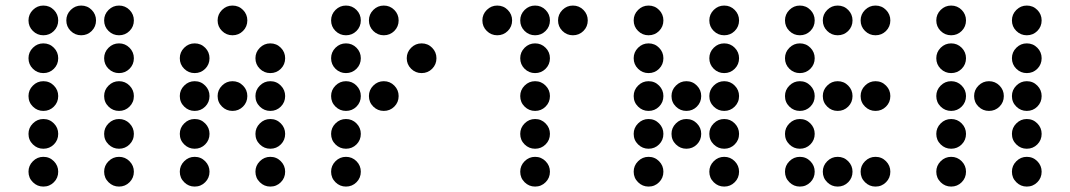

<svg xmlns="http://www.w3.org/2000/svg" viewBox="-20 -689 3868 694"><path d="M190.4 -615.2Q190.4 -592.8 174.8 -577.1Q159.2 -561.5 136.7 -561.5Q114.7 -561.5 98.9 -577.1Q83 -592.8 83 -615.2Q83 -637.2 98.9 -653.1Q114.7 -668.9 136.7 -668.9Q159.2 -668.9 174.8 -653.1Q190.4 -637.2 190.4 -615.2ZM327.1 -615.2Q327.1 -592.8 311.5 -577.1Q295.9 -561.5 273.4 -561.5Q251.5 -561.5 235.6 -577.1Q219.7 -592.8 219.7 -615.2Q219.7 -637.2 235.6 -653.1Q251.5 -668.9 273.4 -668.9Q295.9 -668.9 311.5 -653.1Q327.1 -637.2 327.1 -615.2ZM463.9 -615.2Q463.9 -592.8 448.2 -577.1Q432.6 -561.5 410.2 -561.5Q388.2 -561.5 372.3 -577.1Q356.4 -592.8 356.4 -615.2Q356.4 -637.2 372.3 -653.1Q388.2 -668.9 410.2 -668.9Q432.6 -668.9 448.2 -653.1Q463.9 -637.2 463.9 -615.2ZM190.4 -478.5Q190.4 -456.1 174.8 -440.4Q159.2 -424.8 136.7 -424.8Q114.7 -424.8 98.9 -440.4Q83 -456.1 83 -478.5Q83 -500.5 98.9 -516.4Q114.7 -532.2 136.7 -532.2Q159.2 -532.2 174.8 -516.4Q190.4 -500.5 190.4 -478.5ZM463.9 -478.5Q463.9 -456.1 448.2 -440.4Q432.6 -424.8 410.2 -424.8Q388.2 -424.8 372.3 -440.4Q356.4 -456.1 356.4 -478.5Q356.4 -500.5 372.3 -516.4Q388.2 -532.2 410.2 -532.2Q432.6 -532.2 448.2 -516.4Q463.9 -500.5 463.9 -478.5ZM190.4 -341.8Q190.4 -319.3 174.8 -303.7Q159.2 -288.1 136.7 -288.1Q114.7 -288.1 98.9 -303.7Q83 -319.3 83 -341.8Q83 -363.8 98.9 -379.6Q114.7 -395.5 136.7 -395.5Q159.2 -395.5 174.8 -379.6Q190.4 -363.8 190.4 -341.8ZM463.9 -341.8Q463.9 -319.3 448.2 -303.7Q432.6 -288.1 410.2 -288.1Q388.2 -288.1 372.3 -303.7Q356.4 -319.3 356.4 -341.8Q356.4 -363.8 372.3 -379.6Q388.2 -395.5 410.2 -395.5Q432.6 -395.5 448.2 -379.6Q463.9 -363.8 463.9 -341.8ZM190.4 -205.1Q190.4 -182.6 174.8 -167Q159.2 -151.4 136.7 -151.4Q114.7 -151.4 98.9 -167Q83 -182.6 83 -205.1Q83 -227.1 98.9 -242.9Q114.7 -258.8 136.7 -258.8Q159.2 -258.8 174.8 -242.9Q190.4 -227.1 190.4 -205.1ZM463.9 -205.1Q463.9 -182.6 448.2 -167Q432.6 -151.4 410.2 -151.4Q388.2 -151.4 372.3 -167Q356.4 -182.6 356.4 -205.1Q356.4 -227.1 372.3 -242.9Q388.2 -258.8 410.2 -258.8Q432.6 -258.8 448.2 -242.9Q463.9 -227.1 463.9 -205.1ZM190.4 -68.4Q190.4 -45.9 174.8 -30.3Q159.2 -14.6 136.7 -14.6Q114.7 -14.6 98.9 -30.3Q83 -45.9 83 -68.4Q83 -90.3 98.9 -106.2Q114.7 -122.1 136.7 -122.1Q159.2 -122.1 174.8 -106.2Q190.4 -90.3 190.4 -68.4ZM463.9 -68.4Q463.9 -45.9 448.2 -30.3Q432.6 -14.6 410.2 -14.6Q388.2 -14.6 372.3 -30.3Q356.4 -45.9 356.4 -68.4Q356.4 -90.3 372.3 -106.2Q388.2 -122.1 410.2 -122.1Q432.6 -122.1 448.2 -106.2Q463.9 -90.3 463.9 -68.4Z M874 -615.2Q874 -592.8 858.4 -577.1Q842.8 -561.5 820.3 -561.5Q798.3 -561.5 782.5 -577.1Q766.6 -592.8 766.6 -615.2Q766.6 -637.2 782.5 -653.1Q798.3 -668.9 820.3 -668.9Q842.8 -668.9 858.4 -653.1Q874 -637.2 874 -615.2ZM737.3 -478.5Q737.3 -456.1 721.7 -440.4Q706.1 -424.8 683.6 -424.8Q661.6 -424.8 645.8 -440.4Q629.9 -456.1 629.9 -478.5Q629.9 -500.5 645.8 -516.4Q661.6 -532.2 683.6 -532.2Q706.1 -532.2 721.7 -516.4Q737.3 -500.5 737.3 -478.5ZM1010.7 -478.5Q1010.7 -456.1 995.1 -440.4Q979.5 -424.8 957 -424.8Q935.1 -424.8 919.2 -440.4Q903.3 -456.1 903.3 -478.5Q903.3 -500.5 919.2 -516.4Q935.1 -532.2 957 -532.2Q979.5 -532.2 995.1 -516.4Q1010.7 -500.5 1010.7 -478.5ZM737.3 -341.8Q737.3 -319.3 721.7 -303.7Q706.1 -288.1 683.6 -288.1Q661.6 -288.1 645.8 -303.7Q629.9 -319.3 629.9 -341.8Q629.9 -363.8 645.8 -379.6Q661.6 -395.5 683.6 -395.5Q706.1 -395.5 721.7 -379.6Q737.3 -363.8 737.3 -341.8ZM874 -341.8Q874 -319.3 858.4 -303.7Q842.8 -288.1 820.3 -288.1Q798.3 -288.1 782.5 -303.7Q766.6 -319.3 766.6 -341.8Q766.6 -363.8 782.5 -379.6Q798.3 -395.5 820.3 -395.5Q842.8 -395.5 858.4 -379.6Q874 -363.8 874 -341.8ZM1010.7 -341.8Q1010.7 -319.3 995.1 -303.7Q979.5 -288.1 957 -288.1Q935.1 -288.1 919.2 -303.7Q903.3 -319.3 903.3 -341.8Q903.3 -363.8 919.2 -379.6Q935.1 -395.5 957 -395.5Q979.5 -395.5 995.1 -379.6Q1010.7 -363.8 1010.7 -341.8ZM737.3 -205.1Q737.3 -182.6 721.7 -167Q706.1 -151.4 683.6 -151.4Q661.6 -151.4 645.8 -167Q629.9 -182.6 629.9 -205.1Q629.9 -227.1 645.8 -242.9Q661.6 -258.8 683.6 -258.8Q706.1 -258.8 721.7 -242.9Q737.3 -227.1 737.3 -205.1ZM1010.7 -205.1Q1010.7 -182.6 995.1 -167Q979.5 -151.4 957 -151.4Q935.1 -151.4 919.2 -167Q903.3 -182.6 903.3 -205.1Q903.3 -227.1 919.2 -242.9Q935.1 -258.8 957 -258.8Q979.5 -258.8 995.1 -242.9Q1010.7 -227.1 1010.7 -205.1ZM737.3 -68.4Q737.3 -45.9 721.7 -30.3Q706.1 -14.6 683.6 -14.6Q661.6 -14.6 645.8 -30.3Q629.9 -45.9 629.9 -68.4Q629.9 -90.3 645.8 -106.2Q661.6 -122.1 683.6 -122.1Q706.1 -122.1 721.7 -106.2Q737.3 -90.3 737.3 -68.4ZM1010.7 -68.4Q1010.7 -45.9 995.1 -30.3Q979.5 -14.6 957 -14.6Q935.1 -14.6 919.2 -30.3Q903.3 -45.9 903.3 -68.4Q903.3 -90.3 919.2 -106.2Q935.1 -122.1 957 -122.1Q979.5 -122.1 995.1 -106.2Q1010.7 -90.3 1010.7 -68.4Z M1284.2 -615.2Q1284.2 -592.8 1268.6 -577.1Q1252.9 -561.5 1230.5 -561.5Q1208.5 -561.5 1192.6 -577.1Q1176.8 -592.8 1176.8 -615.2Q1176.8 -637.2 1192.6 -653.1Q1208.5 -668.9 1230.5 -668.9Q1252.9 -668.9 1268.6 -653.1Q1284.2 -637.2 1284.2 -615.2ZM1420.9 -615.2Q1420.9 -592.8 1405.3 -577.1Q1389.6 -561.5 1367.2 -561.5Q1345.2 -561.5 1329.3 -577.1Q1313.5 -592.8 1313.5 -615.2Q1313.5 -637.2 1329.3 -653.1Q1345.2 -668.9 1367.2 -668.9Q1389.6 -668.9 1405.3 -653.1Q1420.9 -637.2 1420.9 -615.2ZM1284.2 -478.5Q1284.2 -456.1 1268.6 -440.4Q1252.9 -424.8 1230.5 -424.8Q1208.5 -424.8 1192.6 -440.4Q1176.8 -456.1 1176.8 -478.5Q1176.8 -500.5 1192.6 -516.4Q1208.5 -532.2 1230.5 -532.2Q1252.9 -532.2 1268.6 -516.4Q1284.2 -500.5 1284.2 -478.5ZM1557.6 -478.5Q1557.6 -456.1 1542 -440.4Q1526.4 -424.8 1503.9 -424.8Q1481.9 -424.8 1466.1 -440.4Q1450.2 -456.1 1450.2 -478.5Q1450.2 -500.5 1466.1 -516.4Q1481.9 -532.2 1503.9 -532.2Q1526.4 -532.2 1542 -516.4Q1557.6 -500.5 1557.6 -478.5ZM1284.2 -341.8Q1284.2 -319.3 1268.6 -303.7Q1252.9 -288.1 1230.5 -288.1Q1208.5 -288.1 1192.6 -303.7Q1176.8 -319.3 1176.8 -341.8Q1176.8 -363.8 1192.6 -379.6Q1208.5 -395.5 1230.5 -395.5Q1252.9 -395.5 1268.6 -379.6Q1284.2 -363.8 1284.2 -341.8ZM1420.9 -341.8Q1420.9 -319.3 1405.3 -303.7Q1389.6 -288.1 1367.2 -288.1Q1345.2 -288.1 1329.3 -303.7Q1313.5 -319.3 1313.5 -341.8Q1313.5 -363.8 1329.3 -379.6Q1345.2 -395.5 1367.2 -395.5Q1389.6 -395.5 1405.3 -379.6Q1420.9 -363.8 1420.9 -341.8ZM1284.2 -205.1Q1284.2 -182.6 1268.6 -167Q1252.9 -151.4 1230.5 -151.4Q1208.5 -151.4 1192.6 -167Q1176.8 -182.6 1176.8 -205.1Q1176.8 -227.1 1192.6 -242.9Q1208.5 -258.8 1230.5 -258.8Q1252.9 -258.8 1268.6 -242.9Q1284.2 -227.1 1284.2 -205.1ZM1284.2 -68.4Q1284.2 -45.9 1268.6 -30.3Q1252.9 -14.6 1230.5 -14.6Q1208.5 -14.6 1192.6 -30.3Q1176.8 -45.9 1176.8 -68.4Q1176.8 -90.3 1192.6 -106.2Q1208.5 -122.1 1230.5 -122.1Q1252.9 -122.1 1268.6 -106.2Q1284.2 -90.3 1284.2 -68.4Z M1831.1 -615.2Q1831.1 -592.8 1815.4 -577.1Q1799.8 -561.5 1777.3 -561.5Q1755.4 -561.5 1739.5 -577.1Q1723.6 -592.8 1723.6 -615.2Q1723.6 -637.2 1739.5 -653.1Q1755.4 -668.9 1777.3 -668.9Q1799.8 -668.9 1815.4 -653.1Q1831.1 -637.2 1831.1 -615.2ZM1967.8 -615.2Q1967.8 -592.8 1952.1 -577.1Q1936.5 -561.5 1914.1 -561.5Q1892.1 -561.5 1876.2 -577.1Q1860.4 -592.8 1860.4 -615.2Q1860.4 -637.2 1876.2 -653.1Q1892.1 -668.9 1914.1 -668.9Q1936.5 -668.9 1952.1 -653.1Q1967.8 -637.2 1967.8 -615.2ZM2104.5 -615.2Q2104.5 -592.8 2088.9 -577.1Q2073.2 -561.5 2050.8 -561.5Q2028.8 -561.5 2012.9 -577.1Q1997.1 -592.8 1997.1 -615.2Q1997.1 -637.2 2012.9 -653.1Q2028.8 -668.9 2050.8 -668.9Q2073.2 -668.9 2088.9 -653.1Q2104.5 -637.2 2104.5 -615.2ZM1967.8 -478.5Q1967.8 -456.1 1952.1 -440.4Q1936.5 -424.8 1914.1 -424.8Q1892.1 -424.8 1876.2 -440.4Q1860.4 -456.1 1860.4 -478.5Q1860.4 -500.5 1876.2 -516.4Q1892.1 -532.2 1914.1 -532.2Q1936.5 -532.2 1952.1 -516.4Q1967.8 -500.5 1967.8 -478.5ZM1967.8 -341.8Q1967.8 -319.3 1952.1 -303.7Q1936.5 -288.1 1914.1 -288.1Q1892.1 -288.1 1876.2 -303.7Q1860.4 -319.3 1860.4 -341.8Q1860.4 -363.8 1876.2 -379.6Q1892.1 -395.5 1914.1 -395.5Q1936.5 -395.5 1952.1 -379.6Q1967.8 -363.8 1967.8 -341.8ZM1967.8 -205.1Q1967.8 -182.6 1952.1 -167Q1936.5 -151.4 1914.1 -151.4Q1892.1 -151.4 1876.2 -167Q1860.4 -182.6 1860.4 -205.1Q1860.4 -227.1 1876.2 -242.9Q1892.1 -258.8 1914.1 -258.8Q1936.5 -258.8 1952.1 -242.9Q1967.8 -227.1 1967.8 -205.1ZM1967.8 -68.4Q1967.8 -45.9 1952.1 -30.3Q1936.5 -14.6 1914.1 -14.6Q1892.1 -14.6 1876.2 -30.3Q1860.4 -45.9 1860.4 -68.4Q1860.4 -90.3 1876.2 -106.2Q1892.1 -122.1 1914.1 -122.1Q1936.5 -122.1 1952.1 -106.2Q1967.8 -90.3 1967.8 -68.4Z M2377.9 -615.2Q2377.9 -592.8 2362.3 -577.1Q2346.7 -561.5 2324.2 -561.5Q2302.2 -561.5 2286.4 -577.1Q2270.5 -592.8 2270.5 -615.2Q2270.5 -637.2 2286.4 -653.1Q2302.2 -668.9 2324.2 -668.9Q2346.7 -668.9 2362.3 -653.1Q2377.9 -637.2 2377.9 -615.2ZM2651.4 -615.2Q2651.4 -592.8 2635.7 -577.1Q2620.1 -561.5 2597.7 -561.5Q2575.7 -561.5 2559.8 -577.1Q2543.9 -592.8 2543.9 -615.2Q2543.9 -637.2 2559.8 -653.1Q2575.7 -668.9 2597.7 -668.9Q2620.1 -668.9 2635.7 -653.1Q2651.4 -637.2 2651.4 -615.2ZM2377.9 -478.5Q2377.9 -456.1 2362.3 -440.4Q2346.7 -424.8 2324.2 -424.8Q2302.2 -424.8 2286.4 -440.4Q2270.5 -456.1 2270.5 -478.5Q2270.5 -500.5 2286.4 -516.4Q2302.2 -532.2 2324.2 -532.2Q2346.7 -532.2 2362.3 -516.4Q2377.9 -500.5 2377.9 -478.5ZM2651.4 -478.5Q2651.4 -456.1 2635.7 -440.4Q2620.1 -424.8 2597.7 -424.8Q2575.7 -424.8 2559.8 -440.4Q2543.9 -456.1 2543.9 -478.5Q2543.9 -500.5 2559.8 -516.4Q2575.7 -532.2 2597.7 -532.2Q2620.1 -532.2 2635.7 -516.4Q2651.4 -500.5 2651.4 -478.5ZM2377.9 -341.8Q2377.9 -319.3 2362.3 -303.7Q2346.7 -288.1 2324.2 -288.1Q2302.2 -288.1 2286.4 -303.7Q2270.5 -319.3 2270.5 -341.8Q2270.5 -363.8 2286.4 -379.6Q2302.2 -395.5 2324.2 -395.5Q2346.7 -395.5 2362.3 -379.6Q2377.9 -363.8 2377.9 -341.8ZM2514.6 -341.8Q2514.6 -319.3 2499 -303.7Q2483.4 -288.1 2460.9 -288.1Q2439 -288.1 2423.1 -303.7Q2407.2 -319.3 2407.2 -341.8Q2407.2 -363.8 2423.1 -379.6Q2439 -395.5 2460.9 -395.5Q2483.4 -395.5 2499 -379.6Q2514.6 -363.8 2514.6 -341.8ZM2651.4 -341.8Q2651.4 -319.3 2635.7 -303.7Q2620.1 -288.1 2597.7 -288.1Q2575.7 -288.1 2559.8 -303.7Q2543.9 -319.3 2543.9 -341.8Q2543.9 -363.8 2559.8 -379.6Q2575.7 -395.5 2597.7 -395.5Q2620.1 -395.5 2635.7 -379.6Q2651.4 -363.8 2651.4 -341.8ZM2377.9 -205.1Q2377.9 -182.6 2362.3 -167Q2346.7 -151.4 2324.2 -151.4Q2302.2 -151.4 2286.4 -167Q2270.5 -182.6 2270.5 -205.1Q2270.5 -227.1 2286.4 -242.9Q2302.2 -258.8 2324.2 -258.8Q2346.7 -258.8 2362.3 -242.9Q2377.9 -227.1 2377.9 -205.1ZM2514.6 -205.1Q2514.6 -182.6 2499 -167Q2483.4 -151.4 2460.9 -151.4Q2439 -151.4 2423.1 -167Q2407.2 -182.6 2407.2 -205.1Q2407.2 -227.1 2423.1 -242.9Q2439 -258.8 2460.9 -258.8Q2483.4 -258.8 2499 -242.9Q2514.6 -227.1 2514.6 -205.1ZM2651.4 -205.1Q2651.4 -182.6 2635.7 -167Q2620.1 -151.4 2597.7 -151.4Q2575.7 -151.4 2559.8 -167Q2543.9 -182.6 2543.9 -205.1Q2543.9 -227.1 2559.8 -242.9Q2575.7 -258.8 2597.7 -258.8Q2620.1 -258.8 2635.7 -242.9Q2651.4 -227.1 2651.4 -205.1ZM2377.9 -68.4Q2377.9 -45.9 2362.3 -30.3Q2346.7 -14.6 2324.2 -14.6Q2302.2 -14.6 2286.4 -30.3Q2270.5 -45.9 2270.5 -68.4Q2270.5 -90.3 2286.4 -106.2Q2302.2 -122.1 2324.2 -122.1Q2346.7 -122.1 2362.3 -106.2Q2377.9 -90.3 2377.9 -68.4ZM2651.4 -68.4Q2651.4 -45.9 2635.7 -30.3Q2620.1 -14.6 2597.7 -14.6Q2575.7 -14.6 2559.8 -30.3Q2543.9 -45.9 2543.9 -68.4Q2543.9 -90.3 2559.8 -106.2Q2575.7 -122.1 2597.7 -122.1Q2620.1 -122.1 2635.7 -106.2Q2651.4 -90.3 2651.4 -68.4Z M2924.8 -615.2Q2924.8 -592.8 2909.2 -577.1Q2893.6 -561.5 2871.1 -561.5Q2849.1 -561.5 2833.3 -577.1Q2817.4 -592.8 2817.4 -615.2Q2817.4 -637.2 2833.3 -653.1Q2849.1 -668.9 2871.1 -668.9Q2893.6 -668.9 2909.2 -653.1Q2924.8 -637.2 2924.8 -615.2ZM3061.5 -615.2Q3061.5 -592.8 3045.9 -577.1Q3030.3 -561.5 3007.8 -561.5Q2985.8 -561.5 2970 -577.1Q2954.1 -592.8 2954.1 -615.2Q2954.1 -637.2 2970 -653.1Q2985.8 -668.9 3007.8 -668.9Q3030.3 -668.9 3045.9 -653.1Q3061.5 -637.2 3061.5 -615.2ZM3198.2 -615.2Q3198.2 -592.8 3182.6 -577.1Q3167 -561.5 3144.5 -561.5Q3122.6 -561.5 3106.7 -577.1Q3090.8 -592.8 3090.8 -615.2Q3090.8 -637.2 3106.7 -653.1Q3122.6 -668.9 3144.5 -668.9Q3167 -668.9 3182.6 -653.1Q3198.2 -637.2 3198.2 -615.2ZM2924.8 -478.5Q2924.8 -456.1 2909.2 -440.4Q2893.6 -424.8 2871.1 -424.8Q2849.1 -424.8 2833.3 -440.4Q2817.4 -456.1 2817.4 -478.5Q2817.4 -500.5 2833.3 -516.4Q2849.1 -532.2 2871.1 -532.2Q2893.6 -532.2 2909.2 -516.4Q2924.8 -500.5 2924.8 -478.5ZM2924.8 -341.8Q2924.8 -319.3 2909.2 -303.7Q2893.6 -288.1 2871.1 -288.1Q2849.1 -288.1 2833.3 -303.7Q2817.4 -319.3 2817.4 -341.8Q2817.4 -363.8 2833.3 -379.6Q2849.1 -395.5 2871.1 -395.5Q2893.6 -395.5 2909.2 -379.6Q2924.8 -363.8 2924.8 -341.8ZM3061.5 -341.8Q3061.5 -319.3 3045.9 -303.7Q3030.3 -288.1 3007.8 -288.1Q2985.8 -288.1 2970 -303.7Q2954.1 -319.3 2954.1 -341.8Q2954.1 -363.8 2970 -379.6Q2985.8 -395.5 3007.8 -395.5Q3030.3 -395.5 3045.9 -379.6Q3061.5 -363.8 3061.5 -341.8ZM3198.2 -341.8Q3198.2 -319.3 3182.6 -303.7Q3167 -288.1 3144.5 -288.1Q3122.6 -288.1 3106.7 -303.7Q3090.8 -319.3 3090.8 -341.8Q3090.8 -363.8 3106.7 -379.6Q3122.6 -395.5 3144.5 -395.5Q3167 -395.5 3182.6 -379.6Q3198.2 -363.8 3198.2 -341.8ZM2924.8 -205.1Q2924.8 -182.6 2909.2 -167Q2893.6 -151.4 2871.1 -151.4Q2849.1 -151.4 2833.3 -167Q2817.4 -182.6 2817.4 -205.1Q2817.4 -227.1 2833.3 -242.9Q2849.1 -258.8 2871.1 -258.8Q2893.6 -258.8 2909.2 -242.9Q2924.8 -227.1 2924.8 -205.1ZM2924.8 -68.4Q2924.8 -45.9 2909.2 -30.3Q2893.6 -14.6 2871.1 -14.6Q2849.1 -14.6 2833.3 -30.3Q2817.4 -45.9 2817.4 -68.4Q2817.4 -90.3 2833.3 -106.2Q2849.1 -122.1 2871.1 -122.1Q2893.6 -122.1 2909.2 -106.2Q2924.8 -90.3 2924.8 -68.4ZM3061.5 -68.4Q3061.5 -45.9 3045.9 -30.3Q3030.3 -14.6 3007.8 -14.6Q2985.8 -14.6 2970 -30.3Q2954.1 -45.9 2954.1 -68.4Q2954.1 -90.3 2970 -106.2Q2985.8 -122.1 3007.8 -122.1Q3030.3 -122.1 3045.9 -106.2Q3061.5 -90.3 3061.5 -68.4ZM3198.2 -68.4Q3198.2 -45.9 3182.6 -30.3Q3167 -14.6 3144.5 -14.6Q3122.6 -14.6 3106.7 -30.3Q3090.8 -45.9 3090.8 -68.4Q3090.8 -90.3 3106.7 -106.2Q3122.6 -122.1 3144.5 -122.1Q3167 -122.1 3182.6 -106.2Q3198.2 -90.3 3198.2 -68.4Z M3471.7 -615.2Q3471.7 -592.8 3456.1 -577.1Q3440.4 -561.5 3418 -561.5Q3396 -561.5 3380.1 -577.1Q3364.3 -592.8 3364.3 -615.2Q3364.3 -637.2 3380.1 -653.1Q3396 -668.9 3418 -668.9Q3440.4 -668.9 3456.1 -653.1Q3471.7 -637.2 3471.7 -615.2ZM3745.1 -615.2Q3745.1 -592.8 3729.5 -577.1Q3713.9 -561.5 3691.4 -561.5Q3669.4 -561.5 3653.6 -577.1Q3637.7 -592.8 3637.7 -615.2Q3637.7 -637.2 3653.6 -653.1Q3669.4 -668.9 3691.4 -668.9Q3713.9 -668.9 3729.5 -653.1Q3745.1 -637.2 3745.1 -615.2ZM3471.7 -478.5Q3471.7 -456.1 3456.1 -440.4Q3440.4 -424.8 3418 -424.8Q3396 -424.8 3380.1 -440.4Q3364.3 -456.1 3364.3 -478.5Q3364.3 -500.5 3380.1 -516.4Q3396 -532.2 3418 -532.2Q3440.4 -532.2 3456.1 -516.4Q3471.7 -500.5 3471.7 -478.5ZM3745.1 -478.5Q3745.1 -456.1 3729.5 -440.4Q3713.9 -424.8 3691.4 -424.8Q3669.4 -424.8 3653.6 -440.4Q3637.7 -456.1 3637.7 -478.5Q3637.7 -500.5 3653.6 -516.4Q3669.4 -532.2 3691.4 -532.2Q3713.9 -532.2 3729.5 -516.4Q3745.1 -500.5 3745.1 -478.5ZM3471.7 -341.8Q3471.7 -319.3 3456.1 -303.7Q3440.4 -288.1 3418 -288.1Q3396 -288.1 3380.1 -303.7Q3364.3 -319.3 3364.3 -341.8Q3364.3 -363.8 3380.1 -379.6Q3396 -395.5 3418 -395.5Q3440.4 -395.5 3456.1 -379.6Q3471.7 -363.8 3471.7 -341.8ZM3608.4 -341.8Q3608.4 -319.3 3592.8 -303.7Q3577.1 -288.1 3554.7 -288.1Q3532.7 -288.1 3516.8 -303.7Q3501 -319.3 3501 -341.8Q3501 -363.8 3516.8 -379.6Q3532.7 -395.5 3554.7 -395.5Q3577.1 -395.5 3592.8 -379.6Q3608.4 -363.8 3608.4 -341.8ZM3745.1 -341.8Q3745.1 -319.3 3729.5 -303.7Q3713.9 -288.1 3691.4 -288.1Q3669.4 -288.1 3653.6 -303.7Q3637.7 -319.3 3637.7 -341.8Q3637.7 -363.8 3653.6 -379.6Q3669.4 -395.5 3691.4 -395.5Q3713.9 -395.5 3729.5 -379.6Q3745.1 -363.8 3745.1 -341.8ZM3471.7 -205.1Q3471.7 -182.6 3456.1 -167Q3440.4 -151.4 3418 -151.4Q3396 -151.4 3380.1 -167Q3364.3 -182.6 3364.3 -205.1Q3364.3 -227.1 3380.1 -242.9Q3396 -258.8 3418 -258.8Q3440.4 -258.8 3456.1 -242.9Q3471.7 -227.1 3471.7 -205.1ZM3745.1 -205.1Q3745.1 -182.6 3729.5 -167Q3713.9 -151.4 3691.4 -151.4Q3669.4 -151.4 3653.6 -167Q3637.7 -182.6 3637.7 -205.1Q3637.7 -227.1 3653.6 -242.9Q3669.4 -258.8 3691.4 -258.8Q3713.9 -258.8 3729.5 -242.9Q3745.1 -227.1 3745.1 -205.1ZM3471.7 -68.4Q3471.7 -45.9 3456.1 -30.3Q3440.4 -14.6 3418 -14.6Q3396 -14.6 3380.1 -30.3Q3364.3 -45.9 3364.3 -68.4Q3364.3 -90.3 3380.1 -106.2Q3396 -122.1 3418 -122.1Q3440.4 -122.1 3456.1 -106.2Q3471.7 -90.3 3471.7 -68.4ZM3745.1 -68.4Q3745.1 -45.9 3729.5 -30.3Q3713.9 -14.6 3691.4 -14.6Q3669.4 -14.6 3653.6 -30.3Q3637.7 -45.9 3637.7 -68.4Q3637.7 -90.3 3653.6 -106.2Q3669.4 -122.1 3691.4 -122.1Q3713.9 -122.1 3729.5 -106.2Q3745.1 -90.3 3745.1 -68.4Z"/></svg>

Font: DatDot
Style: Regular
Weight: 400
Designer: GGBot
Version: 1.00